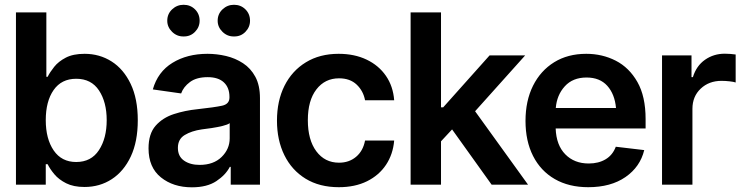

<svg xmlns="http://www.w3.org/2000/svg" viewBox="-20 -780 3128 811"><path d="M336.9 9.8Q290.5 9.8 259.5 -5.9Q228.5 -21.5 209.7 -43.9Q190.9 -66.4 181.2 -86.4H173.3V0H47.4V-727.5H175.8V-455.6H181.2Q190.9 -475.1 209 -497.8Q227.1 -520.5 258.1 -536.6Q289.1 -552.7 337.4 -552.7Q400.4 -552.7 451.2 -520.5Q502 -488.3 532 -425.5Q562 -362.8 562 -272Q562 -182.1 532.5 -119.1Q502.9 -56.2 452.1 -23.2Q401.4 9.8 336.9 9.8ZM301.8 -95.7Q365.2 -95.7 397.9 -145.8Q430.7 -195.8 430.7 -272.5Q430.7 -348.6 398.2 -397.9Q365.7 -447.3 301.8 -447.3Q239.7 -447.3 206.5 -399.7Q173.3 -352.1 173.3 -272.5Q173.3 -193.4 206.8 -144.5Q240.2 -95.7 301.8 -95.7Z M790.5 11.2Q711.9 11.2 659.7 -30.8Q607.4 -72.8 607.4 -153.3Q607.4 -214.8 637.2 -248.8Q667 -282.7 714.4 -298.1Q761.7 -313.5 814.5 -318.8Q886.7 -326.7 918 -333.5Q949.2 -340.3 949.2 -368.2V-370.6Q949.2 -410.2 925.5 -432.1Q901.9 -454.1 857.4 -454.1Q810.1 -454.1 782.5 -433.6Q754.9 -413.1 745.1 -385.3L625.5 -402.3Q646.5 -476.6 708.5 -514.6Q770.5 -552.7 856.4 -552.7Q895.5 -552.7 934.8 -543.5Q974.1 -534.2 1006.6 -512.9Q1039.1 -491.7 1058.6 -455.6Q1078.1 -419.4 1078.1 -365.2V0H954.6V-75.2H950.7Q933.1 -41 893.8 -14.9Q854.5 11.2 790.5 11.2ZM823.2 -83.5Q881.8 -83.5 916 -116.9Q950.2 -150.4 950.2 -195.8V-259.8Q941.9 -253.4 919.9 -248Q897.9 -242.7 873.5 -239Q849.1 -235.4 832 -233.4Q789.1 -227.1 760.3 -209.7Q731.4 -192.4 731.4 -155.3Q731.4 -119.6 757.3 -101.6Q783.2 -83.5 823.2 -83.5ZM755.4 -626Q727.5 -625.5 707 -645.5Q686.5 -665.5 686.5 -692.4Q686.5 -721.2 707 -740.5Q727.5 -759.8 755.4 -759.8Q784.2 -759.8 803.7 -740.5Q823.2 -721.2 823.2 -692.4Q823.2 -665.5 803.7 -645.5Q784.2 -625.5 755.4 -626ZM968.3 -626Q940.4 -625.5 919.9 -645.5Q899.4 -665.5 899.4 -692.4Q899.4 -721.2 919.9 -740.5Q940.4 -759.8 968.3 -759.8Q997.1 -759.8 1016.6 -740.5Q1036.1 -721.2 1036.1 -692.4Q1036.1 -665.5 1016.6 -645.5Q997.1 -625.5 968.3 -626Z M1411.1 10.7Q1329.6 10.7 1271 -25.1Q1212.4 -61 1181.2 -124.5Q1149.9 -188 1149.9 -270.5Q1149.9 -354 1181.6 -417.5Q1213.4 -481 1272 -516.8Q1330.6 -552.7 1410.2 -552.7Q1477.1 -552.7 1528.3 -528.3Q1579.6 -503.9 1610.1 -459.7Q1640.6 -415.5 1645 -356.4H1522Q1514.6 -396 1486.6 -422.6Q1458.5 -449.2 1412.1 -449.2Q1352.5 -449.2 1316.4 -402.3Q1280.3 -355.5 1280.3 -272.5Q1280.3 -189 1316.2 -140.9Q1352.1 -92.8 1412.1 -92.8Q1454.6 -92.8 1484.1 -117.7Q1513.7 -142.6 1522 -186.5H1645Q1640.1 -128.4 1610.6 -84Q1581.1 -39.6 1530.3 -14.4Q1479.5 10.7 1411.1 10.7Z M1714.4 0V-727.5H1842.8V-326.7H1852.1L2047.9 -545.9H2198.2L1986.8 -310.1L2210.4 0H2056.6L1889.6 -233.4L1842.8 -183.1V0Z M2464.8 10.7Q2382.8 10.7 2323.2 -23.7Q2263.7 -58.1 2231.7 -121.1Q2199.7 -184.1 2199.7 -269.5Q2199.7 -354 2231.4 -417.7Q2263.2 -481.4 2320.8 -517.1Q2378.4 -552.7 2456.5 -552.7Q2523.9 -552.7 2580.8 -523.7Q2637.7 -494.6 2672.4 -433.6Q2707 -372.6 2707 -277.3V-237.3H2327.1Q2329.6 -167 2367.7 -128.2Q2405.8 -89.4 2466.8 -89.4Q2508.3 -89.4 2538.1 -107.2Q2567.9 -125 2581.1 -160.2L2701.2 -146Q2684.1 -75.2 2622.1 -32.2Q2560.1 10.7 2464.8 10.7ZM2457.5 -452.6Q2399.4 -452.6 2365.7 -415.5Q2332 -378.4 2327.6 -323.7H2582Q2576.7 -382.3 2545.2 -417.5Q2513.7 -452.6 2457.5 -452.6Z M2776.4 0V-545.9H2900.9V-454.1H2906.7Q2921.4 -502 2958 -527.6Q2994.6 -553.2 3041.5 -553.2Q3051.8 -553.2 3065.2 -552.2Q3078.6 -551.3 3087.4 -549.8V-431.6Q3079.1 -434.6 3061.5 -436.5Q3043.9 -438.5 3027.8 -438.5Q2974.6 -438.5 2939.7 -405.5Q2904.8 -372.6 2904.8 -320.3V0Z"/></svg>

Font: Inter Tight SemiBold
Style: Regular
Weight: 600
Designer: Rasmus Andersson
Foundry: rsms
Version: Version 3.004; ttfautohint (v1.8.4.7-5d5b)